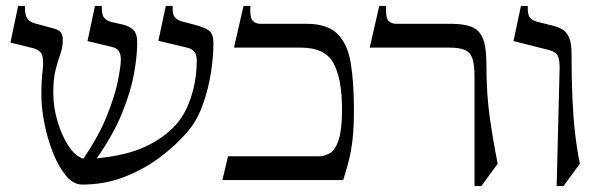

<svg xmlns="http://www.w3.org/2000/svg" viewBox="-20 -605 1983 645"><path d="M256 15Q226 15 201 -15.5Q176 -46 157.5 -93Q139 -140 129 -191.5Q119 -243 119 -285Q119 -334 123 -366.5Q127 -399 122 -418Q117 -437 88 -444L15 -462L41 -585H64Q63 -556 71 -544Q79 -532 95 -527L158 -510Q177 -505 184 -496.5Q191 -488 191 -470Q191 -447 183 -424.5Q175 -402 167 -371.5Q159 -341 159 -293Q159 -246 173 -198Q187 -150 210 -115Q233 -80 260 -72Q312 -148 339 -215.5Q366 -283 376 -333Q386 -383 386 -405Q386 -421 380 -432Q374 -443 357 -447L274 -467L299 -585H322Q321 -557 329.5 -546Q338 -535 355 -531L390 -523Q413 -518 427 -505.5Q441 -493 441 -462Q441 -419 430.5 -359Q420 -299 390.5 -226Q361 -153 305 -73Q405 -83 467.5 -112Q530 -141 570 -185Q603 -221 622 -279.5Q641 -338 641 -403Q641 -438 608 -445L512 -468L537 -585H560Q559 -557 567 -547.5Q575 -538 591 -533L633 -522Q668 -513 682.5 -502Q697 -491 697 -460Q697 -413 688 -357Q679 -301 659.5 -248.5Q640 -196 607 -159Q568 -114 514.5 -74.5Q461 -35 396 -10Q331 15 256 15Z M1010 -525Q1080 -525 1114 -491Q1148 -457 1158.5 -392Q1169 -327 1169 -235Q1169 -177 1164.5 -137.5Q1160 -98 1152 -66.5Q1144 -35 1133 0H727L746 -80H1051Q1071 -80 1089 -91Q1107 -102 1118 -136Q1129 -170 1129 -238Q1129 -338 1101 -391.5Q1073 -445 991 -445H766L798 -585H821Q819 -545 829 -535Q839 -525 856 -525Z M1614 -390Q1614 -289 1625.5 -209Q1637 -129 1652 -55L1597 20H1574V-348Q1574 -386 1567.5 -407Q1561 -428 1543 -436.5Q1525 -445 1490 -445H1222L1254 -585H1277Q1275 -545 1285 -535Q1295 -525 1312 -525H1497Q1539 -525 1565 -514.5Q1591 -504 1602.5 -475Q1614 -446 1614 -390Z M1900 -425Q1900 -338 1903 -273Q1906 -208 1912 -156.5Q1918 -105 1928 -55L1873 20H1850L1860 -378Q1860 -405 1853.5 -418Q1847 -431 1824 -437L1705 -467L1730 -585H1753Q1752 -557 1759.5 -547Q1767 -537 1784 -532L1840 -518Q1856 -514 1869.5 -506Q1883 -498 1891.5 -479.5Q1900 -461 1900 -425Z"/></svg>

Font: Bona Nova
Style: Regular
Weight: 400
Designer: Mateusz Machalski
Foundry: Capitalics
Version: Version 4.001; ttfautohint (v1.8.3)